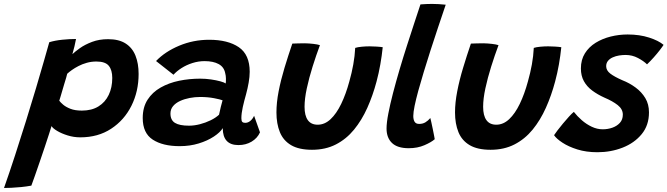

<svg xmlns="http://www.w3.org/2000/svg" viewBox="-118 -737 3406 980"><path d="M-97.5 222.5Q-69.5 143 -40.8 54.8Q-12 -33.5 15.2 -121.2Q42.5 -209 65.8 -287.2Q89 -365.5 106.5 -426.5Q124 -487.5 133.5 -521.5Q163 -530.5 199.8 -534.2Q236.5 -538 270 -538Q267.5 -523 262.2 -500.8Q257 -478.5 251.5 -460.5Q265 -473.5 290.2 -491.5Q315.5 -509.5 351.8 -523.2Q388 -537 434 -537Q489 -537 523.2 -515Q557.5 -493 573.5 -453Q589.5 -413 589.5 -359.5Q589.5 -270.5 552.8 -197Q516 -123.5 449.2 -79.8Q382.5 -36 292 -36Q258.5 -36 227.2 -45.8Q196 -55.5 173.8 -68.8Q151.5 -82 145 -93.5Q141.5 -81.5 132.2 -52.8Q123 -24 110.5 13.2Q98 50.5 84.8 89Q71.5 127.5 60.2 160Q49 192.5 42 210.5Q17.5 215 -9.8 217.8Q-37 220.5 -60.2 221.5Q-83.5 222.5 -97.5 222.5ZM300 -172.5Q350 -172.5 384.5 -193.8Q419 -215 437 -252.8Q455 -290.5 455 -339Q455 -379.5 437.2 -401.2Q419.5 -423 374 -423Q348.5 -423 325.2 -416.5Q302 -410 282.8 -400Q263.5 -390 248.8 -379.5Q234 -369 225 -360.5Q224 -354.5 219.8 -340.5Q215.5 -326.5 210.2 -309Q205 -291.5 199.8 -273.8Q194.5 -256 190.5 -242.2Q186.5 -228.5 184.5 -223Q191 -214 205 -202.2Q219 -190.5 242 -181.5Q265 -172.5 300 -172.5Z M799 9Q713 9 661.8 -24.2Q610.5 -57.5 610.5 -134.5Q610.5 -189.5 635.2 -228Q660 -266.5 702 -290.2Q744 -314 796.2 -324.8Q848.5 -335.5 903.5 -335.5Q932 -335.5 959.2 -331.5Q986.5 -327.5 1007 -321.8Q1027.5 -316 1034 -311Q1035.5 -321 1035.2 -336Q1035 -351 1031.5 -363.5Q1025.5 -395 998 -410Q970.5 -425 926 -425Q894.5 -425 864 -415.2Q833.5 -405.5 808.5 -389.5Q783.5 -373.5 767.5 -355.5L678.5 -425.5Q724.5 -473.5 796.8 -503.8Q869 -534 949.5 -534Q1045.5 -534 1101 -496Q1156.5 -458 1156.5 -370.5Q1156.5 -345 1151.2 -315.2Q1146 -285.5 1138 -256Q1128.5 -223 1121.2 -190.5Q1114 -158 1114 -133.5Q1114 -119 1119 -114.5Q1124 -110 1133.5 -110Q1147.5 -110 1159.2 -119.5Q1171 -129 1179 -146L1209 -61.5Q1196 -32 1166.5 -14.2Q1137 3.5 1099 3.5Q1059 3.5 1039 -18.2Q1019 -40 1019 -83Q1006 -61.5 973.5 -40Q941 -18.5 896.2 -4.8Q851.5 9 799 9ZM847 -95.5Q873.5 -95.5 902.5 -103Q931.5 -110.5 957.5 -123.2Q983.5 -136 1000 -151.5Q1004.5 -172.5 1009 -191.2Q1013.5 -210 1018 -225Q1007 -229.5 974.8 -235.8Q942.5 -242 903 -242Q877 -242 850.5 -237Q824 -232 801.5 -221.8Q779 -211.5 765.5 -195.5Q752 -179.5 752 -157.5Q752 -124 775 -109.8Q798 -95.5 847 -95.5Z M1695 -492.5Q1707 -496.5 1728 -498.5Q1749 -500.5 1768.5 -500.5Q1785 -500.5 1804.5 -499.2Q1824 -498 1835.5 -496Q1831 -452.5 1823.2 -408.2Q1815.5 -364 1804 -321Q1785 -249.5 1756.8 -186.5Q1728.5 -123.5 1689 -75.2Q1649.5 -27 1596.5 0.2Q1543.5 27.5 1474.5 27.5Q1408 27.5 1368 4Q1328 -19.5 1310.5 -62.5Q1293 -105.5 1293 -163Q1293 -213 1304.2 -271Q1315.5 -329 1334.2 -391Q1353 -453 1374 -514.5Q1386 -515 1404.8 -515.5Q1423.5 -516 1438.5 -516Q1460.5 -515.5 1481.8 -513Q1503 -510.5 1515 -506.5Q1495.5 -454.5 1477.5 -397Q1459.5 -339.5 1448 -286.2Q1436.5 -233 1436.5 -192Q1436.5 -147 1453.2 -123.8Q1470 -100.5 1503.5 -100.5Q1539.5 -100.5 1569.5 -128.8Q1599.5 -157 1623.5 -206.8Q1647.5 -256.5 1665 -321Q1677.5 -365 1685.2 -408Q1693 -451 1695 -492.5Z M2101 -26.5Q2083.5 -11 2048.2 4.2Q2013 19.5 1968 19.5Q1911 19.5 1883 -7Q1855 -33.5 1855 -81Q1855 -110 1864 -157Q1873 -204 1888 -261.8Q1903 -319.5 1921.5 -382.2Q1940 -445 1959.8 -506.2Q1979.5 -567.5 1997.2 -621.2Q2015 -675 2028 -714.5Q2060.5 -717 2087 -717Q2104 -717 2120.8 -716Q2137.5 -715 2157 -713Q2137.5 -655 2117.5 -595.8Q2097.5 -536.5 2079.2 -479.2Q2061 -422 2045 -369.8Q2029 -317.5 2017 -273.5Q2005 -229.5 1998.2 -196.5Q1991.5 -163.5 1991.5 -145Q1991.5 -126.5 1998.2 -115.5Q2005 -104.5 2021.5 -104.5Q2040 -104.5 2053.5 -112.8Q2067 -121 2078.5 -134.5Q2080 -129 2083.5 -113.5Q2087 -98 2090.8 -79.2Q2094.5 -60.5 2097.5 -45.5Q2100.5 -30.5 2101 -26.5Z M2606.5 -492.5Q2618.5 -496.5 2639.5 -498.5Q2660.5 -500.5 2680 -500.5Q2696.5 -500.5 2716 -499.2Q2735.5 -498 2747 -496Q2742.5 -452.5 2734.8 -408.2Q2727 -364 2715.5 -321Q2696.5 -249.5 2668.2 -186.5Q2640 -123.5 2600.5 -75.2Q2561 -27 2508 0.2Q2455 27.5 2386 27.5Q2319.5 27.5 2279.5 4Q2239.5 -19.5 2222 -62.5Q2204.5 -105.5 2204.5 -163Q2204.5 -213 2215.8 -271Q2227 -329 2245.8 -391Q2264.5 -453 2285.5 -514.5Q2297.5 -515 2316.2 -515.5Q2335 -516 2350 -516Q2372 -515.5 2393.2 -513Q2414.5 -510.5 2426.5 -506.5Q2407 -454.5 2389 -397Q2371 -339.5 2359.5 -286.2Q2348 -233 2348 -192Q2348 -147 2364.8 -123.8Q2381.5 -100.5 2415 -100.5Q2451 -100.5 2481 -128.8Q2511 -157 2535 -206.8Q2559 -256.5 2576.5 -321Q2589 -365 2596.8 -408Q2604.5 -451 2606.5 -492.5Z M2931.5 40Q2874.5 40 2829 25.8Q2783.5 11.5 2752.8 -8.8Q2722 -29 2710 -47Q2715.5 -55.5 2727.8 -71.8Q2740 -88 2755.8 -106.8Q2771.5 -125.5 2786.2 -141.8Q2801 -158 2811 -166Q2828 -144 2851.5 -123.5Q2875 -103 2902.5 -90Q2930 -77 2958.5 -77Q2984 -77 3007.5 -85.2Q3031 -93.5 3046 -110Q3061 -126.5 3061 -152Q3061 -180 3035 -200.5Q3009 -221 2967.5 -238.5Q2932 -254.5 2904.8 -274.8Q2877.5 -295 2862.2 -322.8Q2847 -350.5 2847 -387.5Q2847 -432 2867.5 -464.8Q2888 -497.5 2922.5 -518.8Q2957 -540 2999.2 -550.5Q3041.5 -561 3085.5 -561Q3146.5 -561 3195.2 -545.2Q3244 -529.5 3269 -508Q3263.5 -499 3250 -481.5Q3236.5 -464 3219.2 -444.5Q3202 -425 3184.5 -408.5Q3167.5 -425.5 3138.2 -441Q3109 -456.5 3075 -456.5Q3059.5 -456.5 3042 -453.8Q3024.5 -451 3009.5 -444.2Q2994.5 -437.5 2985.2 -426.2Q2976 -415 2976 -399Q2976 -377.5 2997.2 -361.2Q3018.5 -345 3058.5 -327.5Q3095.5 -313 3126.2 -290.2Q3157 -267.5 3175.8 -236.2Q3194.5 -205 3194.5 -163.5Q3194.5 -97.5 3157.2 -52.2Q3120 -7 3060 16.5Q3000 40 2931.5 40Z"/></svg>

Font: Grandstander Thin SemiBold
Style: Italic
Weight: 600
Italic angle: -15°
Version: Version 1.200